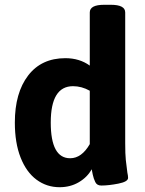

<svg xmlns="http://www.w3.org/2000/svg" viewBox="-20 -774 605 802"><path d="M42 -262Q42 -386 97.5 -458.5Q153 -531 253 -531Q312 -531 355 -500V-722Q355 -754 415 -754H443Q503 -754 503 -722V-176Q503 -130 505.5 -106Q508 -82 512 -53Q515 -40 515 -31Q515 -15 474.5 -7Q434 1 403 1Q385 1 378 -13.5Q371 -28 367.5 -44.5Q364 -61 363 -67Q345 -34 309.5 -13Q274 8 229 8Q175 8 132.5 -23.5Q90 -55 66 -116Q42 -177 42 -262ZM355 -172V-395Q321 -414 285 -414Q192 -414 192 -262Q192 -113 273 -113Q321 -113 355 -172Z"/></svg>

Font: Asap-Bold
Style: Bold
Weight: 700
Designer: Pablo Cosgaya
Foundry: Omnibus-Type
Version: Version 2.000; ttfautohint (v1.8)